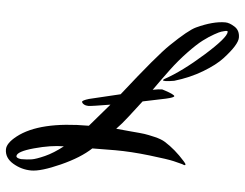

<svg xmlns="http://www.w3.org/2000/svg" viewBox="-336 -740 1218 956"><g transform="rotate(5 272.5 -262.5)"><path d="M218 -214Q122 -198 109 -198Q96 -198 86.5 -203.5Q77 -209 76 -216Q76 -223 109 -233L264 -270Q429 -480 487 -535Q572 -617 609 -634Q691 -672 752 -672Q773 -672 799.5 -655Q826 -638 826 -602Q826 -567 759 -494Q726 -458 663.5 -420.5Q601 -383 524 -360Q495 -355 481.5 -355Q468 -355 468 -358Q468 -361 475 -365Q559 -411 663.5 -504Q768 -597 768 -626Q768 -630 762.5 -630Q757 -630 750.5 -628Q744 -626 736 -624Q728 -622 702 -607.5Q676 -593 647.5 -571.5Q619 -550 576.5 -505.5Q534 -461 496.5 -410.5Q459 -360 421 -306Q451 -312 468 -312L484 -307Q529 -292 531 -284Q531 -277 491 -268Q451 -259 376 -244Q299 -143 284 -126.5Q269 -110 257 -97Q282 -94 332 -90Q382 -86 399.5 -83.5Q417 -81 451 -73Q485 -65 504 -53Q557 -20 605 34Q616 46 616 50Q616 54 613 54Q608 54 600 50Q585 46 556.5 39Q528 32 434 21Q340 10 261.5 10Q183 10 147 11Q94 61 -2 104Q-98 147 -146.5 147Q-195 147 -238 121.5Q-281 96 -281 53Q-281 22 -234 -15Q-126 -100 120 -100ZM-226 82Q-226 92 -202 95Q-171 95 -149 91.5Q-127 88 -84.5 69Q-42 50 5 13Q-59 13 -142.5 36Q-226 59 -226 82Z"/></g></svg>

Font: Mr Dafoe
Style: Regular
Weight: 400
Designer: Alejandro Paul
Foundry: Alejandro Paul
Version: Version 1.000